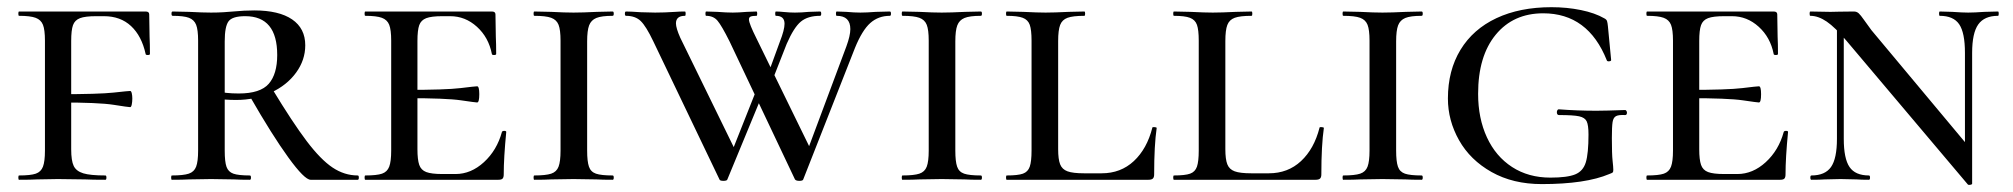

<svg xmlns="http://www.w3.org/2000/svg" viewBox="-20 -500 5600 534"><path d="M33 -12Q65 -12 79.5 -17Q94 -22 99.5 -36.5Q105 -51 105 -81V-387Q105 -417 99.5 -431Q94 -445 79 -450.5Q64 -456 33 -456Q31 -456 31 -462Q31 -468 33 -468H385Q395 -468 395 -460L396 -398Q397 -379 397 -350Q397 -347 391 -347Q385 -347 385 -350Q374 -400 344.5 -427.5Q315 -455 269 -455H247Q217 -455 202.5 -449.5Q188 -444 183 -430Q178 -416 178 -386V-85Q178 -53 185 -38.5Q192 -24 211.5 -18Q231 -12 273 -12Q276 -12 276 -6Q276 0 273 0Q237 0 217 -1L141 -2L83 -1Q66 0 33 0Q31 0 31 -6Q31 -12 33 -12ZM144 -215V-238Q255 -238 296 -242.5Q337 -247 342 -247Q345 -247 346.5 -240.5Q348 -234 348 -226Q348 -217 346.5 -209.5Q345 -202 342 -202Q337 -202 296 -208.5Q255 -215 144 -215Z M675 0Q647 0 631 -1L567 -2L505 -1Q488 0 458 0Q456 0 456 -6Q456 -12 458 -12Q490 -12 505 -17Q520 -22 525.5 -36.5Q531 -51 531 -81V-387Q531 -417 525.5 -431Q520 -445 505.5 -450.5Q491 -456 460 -456Q457 -456 457 -462Q457 -468 460 -468L506 -467Q544 -465 567 -465Q586 -465 601.5 -466Q617 -467 628 -468Q660 -471 687 -471Q756 -471 792.5 -446Q829 -421 829 -374Q829 -333 803.5 -298Q778 -263 734 -242.5Q690 -222 637 -222Q605 -222 582 -226L581 -247Q606 -240 644 -240Q704 -240 727.5 -267Q751 -294 751 -347Q751 -455 662 -455Q626 -455 615.5 -440.5Q605 -426 605 -385V-81Q605 -50 610 -36Q615 -22 629 -17Q643 -12 675 -12Q678 -12 678 -6Q678 0 675 0ZM975 0H844Q827 0 782 -62Q737 -124 675 -232L737 -253Q794 -159 833 -107.5Q872 -56 905 -34Q938 -12 975 -12Q978 -12 978 -6Q978 0 975 0Z M996 -12Q1028 -12 1042.5 -17Q1057 -22 1062.5 -36.5Q1068 -51 1068 -81V-387Q1068 -417 1062.5 -431Q1057 -445 1042 -450.5Q1027 -456 996 -456Q994 -456 994 -462Q994 -468 996 -468H1348Q1358 -468 1358 -460L1359 -398Q1360 -379 1360 -350Q1360 -347 1354 -347Q1348 -347 1348 -350Q1339 -396 1306.5 -425.5Q1274 -455 1232 -455H1210Q1180 -455 1165.5 -449.5Q1151 -444 1146 -430Q1141 -416 1141 -386V-85Q1141 -56 1146 -41.5Q1151 -27 1165.5 -21.5Q1180 -16 1210 -16H1247Q1290 -16 1326 -49Q1362 -82 1376 -133Q1377 -136 1382.5 -136Q1388 -136 1388 -133Q1381 -61 1381 -15Q1381 -7 1378 -3.5Q1375 0 1366 0H996Q994 0 994 -6Q994 -12 996 -12ZM1110 -227V-250Q1220 -250 1261 -255Q1302 -260 1307 -260Q1313 -260 1313 -238Q1313 -215 1307 -215Q1303 -215 1262 -221Q1221 -227 1110 -227Z M1684 -12Q1687 -12 1687 -6Q1687 0 1684 0Q1655 0 1639 -1L1575 -2L1513 -1Q1496 0 1466 0Q1464 0 1464 -6Q1464 -12 1466 -12Q1498 -12 1513 -17Q1528 -22 1533.5 -36.5Q1539 -51 1539 -81V-387Q1539 -417 1533.5 -431Q1528 -445 1513 -450.5Q1498 -456 1466 -456Q1464 -456 1464 -462Q1464 -468 1466 -468L1513 -467Q1551 -465 1575 -465Q1600 -465 1640 -467L1684 -468Q1687 -468 1687 -462Q1687 -456 1684 -456Q1653 -456 1638.5 -450Q1624 -444 1618.5 -429.5Q1613 -415 1613 -385V-81Q1613 -51 1618 -36.5Q1623 -22 1637.5 -17Q1652 -12 1684 -12Z M2455 -456Q2423 -456 2400.5 -436Q2378 -416 2358 -367L2214 -1Q2213 3 2203 3Q2194 3 2191 -1L2009 -385Q1987 -429 1975.5 -442.5Q1964 -456 1944 -456Q1942 -456 1942 -462Q1942 -468 1944 -468L1975 -467Q2001 -465 2018 -465Q2033 -465 2057 -467L2084 -468Q2086 -468 2086 -462Q2086 -456 2084 -456Q2073 -456 2068 -454Q2063 -452 2063 -446Q2063 -440 2068.5 -426.5Q2074 -413 2083 -395L2236 -82L2201 -15L2334 -371Q2345 -401 2345 -419Q2345 -456 2307 -456Q2305 -456 2305 -462Q2305 -468 2307 -468L2334 -467Q2356 -465 2373 -465Q2390 -465 2416 -467L2455 -468Q2458 -468 2458 -462Q2458 -456 2455 -456ZM1992 3Q1982 3 1981 -1L1797 -385Q1777 -427 1762 -441.5Q1747 -456 1721 -456Q1718 -456 1718 -462Q1718 -468 1721 -468Q1734 -468 1762 -466L1802 -465Q1828 -465 1858 -467Q1869 -468 1885 -468Q1887 -468 1887 -462Q1887 -456 1885 -456Q1860 -456 1860 -435Q1860 -422 1872 -395L2025 -82L1991 -16L2087 -258L2103 -243L2003 -1Q2002 3 1992 3ZM2162 -434Q2162 -456 2138 -456Q2136 -456 2136 -462Q2136 -468 2138 -468Q2147 -468 2162 -466.5Q2177 -465 2191 -465Q2209 -465 2229 -467L2261 -468Q2264 -468 2264 -462Q2264 -456 2261 -456Q2227 -456 2207.5 -440Q2188 -424 2168 -378L2115 -243L2103 -258L2149 -384Q2162 -417 2162 -434Z M2708 -12Q2711 -12 2711 -6Q2711 0 2708 0Q2679 0 2663 -1L2599 -2L2537 -1Q2520 0 2490 0Q2488 0 2488 -6Q2488 -12 2490 -12Q2522 -12 2537 -17Q2552 -22 2557.5 -36.5Q2563 -51 2563 -81V-387Q2563 -417 2557.5 -431Q2552 -445 2537 -450.5Q2522 -456 2490 -456Q2488 -456 2488 -462Q2488 -468 2490 -468L2537 -467Q2575 -465 2599 -465Q2624 -465 2664 -467L2708 -468Q2711 -468 2711 -462Q2711 -456 2708 -456Q2677 -456 2662.5 -450Q2648 -444 2642.5 -429.5Q2637 -415 2637 -385V-81Q2637 -51 2642 -36.5Q2647 -22 2661.5 -17Q2676 -12 2708 -12Z M2995 -18H3044Q3097 -18 3133.5 -52Q3170 -86 3185 -145Q3185 -147 3191 -146.5Q3197 -146 3197 -144Q3190 -96 3190 -15Q3190 -7 3186.5 -3.5Q3183 0 3174 0H2780Q2778 0 2778 -6Q2778 -12 2780 -12Q2811 -12 2825 -17Q2839 -22 2844 -36.5Q2849 -51 2849 -81V-387Q2849 -417 2844 -431Q2839 -445 2824.5 -450.5Q2810 -456 2780 -456Q2778 -456 2778 -462Q2778 -468 2780 -468L2826 -467Q2866 -465 2888 -465Q2912 -465 2952 -467L2996 -468Q2998 -468 2998 -462Q2998 -456 2996 -456Q2964 -456 2949 -450.5Q2934 -445 2928.5 -430.5Q2923 -416 2923 -386V-85Q2923 -57 2928.5 -43Q2934 -29 2949 -23.5Q2964 -18 2995 -18Z M3460 -18H3509Q3562 -18 3598.5 -52Q3635 -86 3650 -145Q3650 -147 3656 -146.5Q3662 -146 3662 -144Q3655 -96 3655 -15Q3655 -7 3651.5 -3.5Q3648 0 3639 0H3245Q3243 0 3243 -6Q3243 -12 3245 -12Q3276 -12 3290 -17Q3304 -22 3309 -36.5Q3314 -51 3314 -81V-387Q3314 -417 3309 -431Q3304 -445 3289.5 -450.5Q3275 -456 3245 -456Q3243 -456 3243 -462Q3243 -468 3245 -468L3291 -467Q3331 -465 3353 -465Q3377 -465 3417 -467L3461 -468Q3463 -468 3463 -462Q3463 -456 3461 -456Q3429 -456 3414 -450.5Q3399 -445 3393.5 -430.5Q3388 -416 3388 -386V-85Q3388 -57 3393.5 -43Q3399 -29 3414 -23.5Q3429 -18 3460 -18Z M3934 -12Q3937 -12 3937 -6Q3937 0 3934 0Q3905 0 3889 -1L3825 -2L3763 -1Q3746 0 3716 0Q3714 0 3714 -6Q3714 -12 3716 -12Q3748 -12 3763 -17Q3778 -22 3783.5 -36.5Q3789 -51 3789 -81V-387Q3789 -417 3783.5 -431Q3778 -445 3763 -450.5Q3748 -456 3716 -456Q3714 -456 3714 -462Q3714 -468 3716 -468L3763 -467Q3801 -465 3825 -465Q3850 -465 3890 -467L3934 -468Q3937 -468 3937 -462Q3937 -456 3934 -456Q3903 -456 3888.5 -450Q3874 -444 3868.5 -429.5Q3863 -415 3863 -385V-81Q3863 -51 3868 -36.5Q3873 -22 3887.5 -17Q3902 -12 3934 -12Z M4007 -226Q4007 -304 4042 -361.5Q4077 -419 4142 -449.5Q4207 -480 4295 -480Q4338 -480 4377 -472Q4416 -464 4442 -449Q4448 -446 4449.5 -441.5Q4451 -437 4452 -427L4461 -333Q4461 -330 4455.5 -329.5Q4450 -329 4449 -332Q4397 -463 4272 -463Q4189 -463 4140 -403.5Q4091 -344 4091 -239Q4091 -171 4115.5 -118Q4140 -65 4185.5 -35.5Q4231 -6 4292 -6Q4339 -6 4361 -15Q4383 -24 4390.5 -48.5Q4398 -73 4398 -126Q4398 -152 4393 -162.5Q4388 -173 4372 -176.5Q4356 -180 4316 -180Q4310 -180 4310 -188Q4310 -191 4311.5 -193.5Q4313 -196 4315 -196Q4367 -192 4420 -192Q4444 -192 4500 -194Q4502 -194 4503.5 -191.5Q4505 -189 4505 -187Q4505 -180 4500 -180Q4482 -181 4474.5 -177Q4467 -173 4465 -160.5Q4463 -148 4463 -116Q4463 -71 4465 -53Q4467 -35 4467 -28Q4467 -22 4465.5 -20.5Q4464 -19 4456 -16Q4390 12 4268 12Q4188 12 4128.5 -21.5Q4069 -55 4038 -110Q4007 -165 4007 -226Z M4561 -12Q4593 -12 4607.5 -17Q4622 -22 4627.5 -36.5Q4633 -51 4633 -81V-387Q4633 -417 4627.5 -431Q4622 -445 4607 -450.5Q4592 -456 4561 -456Q4559 -456 4559 -462Q4559 -468 4561 -468H4913Q4923 -468 4923 -460L4924 -398Q4925 -379 4925 -350Q4925 -347 4919 -347Q4913 -347 4913 -350Q4904 -396 4871.5 -425.5Q4839 -455 4797 -455H4775Q4745 -455 4730.5 -449.5Q4716 -444 4711 -430Q4706 -416 4706 -386V-85Q4706 -56 4711 -41.5Q4716 -27 4730.5 -21.5Q4745 -16 4775 -16H4812Q4855 -16 4891 -49Q4927 -82 4941 -133Q4942 -136 4947.5 -136Q4953 -136 4953 -133Q4946 -61 4946 -15Q4946 -7 4943 -3.5Q4940 0 4931 0H4561Q4559 0 4559 -6Q4559 -12 4561 -12ZM4675 -227V-250Q4785 -250 4826 -255Q4867 -260 4872 -260Q4878 -260 4878 -238Q4878 -215 4872 -215Q4868 -215 4827 -221Q4786 -227 4675 -227Z M5089 -446 5108 -443V-114Q5108 -59 5124 -35.5Q5140 -12 5178 -12Q5181 -12 5181 -6Q5181 0 5178 0Q5156 0 5144 -1L5099 -2L5055 -1Q5042 0 5018 0Q5015 0 5015 -6Q5015 -12 5018 -12Q5056 -12 5072.5 -35.5Q5089 -59 5089 -114ZM5453 13 5116 -386Q5084 -424 5060.5 -440Q5037 -456 5015 -456Q5013 -456 5013 -462Q5013 -468 5015 -468L5071 -467Q5081 -467 5094 -467.5Q5107 -468 5136 -468Q5144 -468 5149.5 -463Q5155 -458 5164 -445Q5168 -439 5185 -416L5454 -94L5465 11Q5465 13 5460 14Q5455 15 5453 13ZM5465 11 5445 -20V-353Q5445 -409 5429 -432.5Q5413 -456 5375 -456Q5373 -456 5373 -462Q5373 -468 5375 -468L5410 -467Q5438 -465 5454 -465Q5471 -465 5499 -467L5537 -468Q5539 -468 5539 -462Q5539 -456 5537 -456Q5499 -456 5482 -432Q5465 -408 5465 -353Z"/></svg>

Font: Cormorant SC Medium
Style: Regular
Weight: 500
Designer: Christian Thalmann (Catharsis Fonts)
Foundry: Catharsis Fonts
Version: Version 4.000